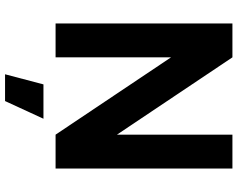

<svg xmlns="http://www.w3.org/2000/svg" viewBox="-110 -630 940 760"><g transform="rotate(90 360.0 -250.0)"><path d="M274 200H380L450 48H314ZM73 -700V0H207V-457L513 0H647V-700H513V-243L207 -700Z"/></g></svg>

Font: Unageo
Style: Bold
Weight: 700
Designer: Richard Sepsi
Foundry: Richard Sepsi
Version: Version 2.000